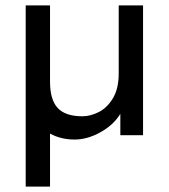

<svg xmlns="http://www.w3.org/2000/svg" viewBox="-20 -500 624 710"><path d="M509 -480V0H425V-79Q400 -38 351.5 -11Q303 16 256 16Q205 16 165 -6V190H75V-480H165V-198Q165 -131 193.5 -100.5Q222 -70 285 -70Q314 -70 345 -85.5Q376 -101 397.5 -136.5Q419 -172 419 -229V-480Z"/></svg>

Font: Violet Sans
Style: Regular
Weight: 400
Designer: Calvin Waterman
Foundry: Violet Office
Version: Version 1.013